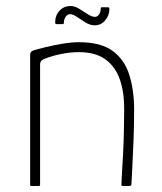

<svg xmlns="http://www.w3.org/2000/svg" viewBox="-20 -617 537 637"><path d="M84 0Q80 0 80 -4Q80 -112 80 -220Q80 -328 80 -436Q80 -440 82.5 -444Q85 -448 94 -451Q108 -455 133 -461Q158 -467 187.5 -472Q217 -477 242 -477Q315 -477 354.5 -447.5Q394 -418 409.5 -367Q425 -316 425 -253Q425 -202 423 -151.5Q421 -101 419 -62Q417 -23 416 -5Q415 -2 413.5 -1Q412 0 407 0H389Q385 0 383.5 -1.5Q382 -3 383 -7Q383 -15 384.5 -40Q386 -65 388 -100.5Q390 -136 391 -177Q392 -218 392 -257Q392 -313 377 -355Q362 -397 329 -420.5Q296 -444 242 -444Q213 -444 183.5 -438Q154 -432 131 -423Q126 -422 119.5 -417.5Q113 -413 113 -402Q113 -336 113 -269.5Q113 -203 113 -136.5Q113 -70 113 -4Q113 0 109 0ZM168 -537Q163 -537 163 -542Q163 -566 177.5 -581.5Q192 -597 214 -597Q228 -597 242.5 -588Q257 -579 271 -570Q285 -561 295 -561Q303 -561 308.5 -569Q314 -577 314 -587Q314 -593 317 -593H338Q343 -593 343 -587Q343 -567 329.5 -550Q316 -533 294 -533Q279 -533 263.5 -542.5Q248 -552 235 -561Q222 -570 213 -570Q204 -570 198 -561.5Q192 -553 192 -542Q192 -537 188 -537Z"/></svg>

Font: Glory Thin Thin
Style: Regular
Weight: 250
Version: Version 1.011